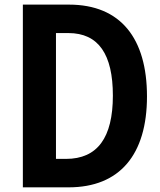

<svg xmlns="http://www.w3.org/2000/svg" viewBox="-20 -804 686 824"><path d="M78.1 0H274.4C494.1 0 610.8 -140.6 610.8 -390.1C610.8 -639.2 498 -784.2 275.9 -784.2H78.1ZM220.2 -122.1V-662.1H273.4C403.3 -662.1 464.4 -570.3 464.4 -393.6C464.4 -213.4 398.4 -122.1 263.2 -122.1Z"/></svg>

Font: Decalotype SemiBold
Style: Regular
Weight: 600
Designer: Alfredo Marco Pradil
Foundry: Alfredo Marco Pradil
Version: Version 1.0